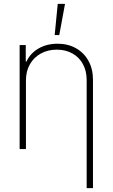

<svg xmlns="http://www.w3.org/2000/svg" viewBox="-20 -760 574 979"><path d="M112.3 0H80.1V-530.3H111.3V-446.3H115.2Q133.8 -487.8 176 -512.5Q218.3 -537.1 273.4 -537.1Q326.2 -537.1 367.2 -514.2Q408.2 -491.2 431.2 -449.5Q454.1 -407.7 454.1 -353.5V199.2H421.9V-352.5Q421.9 -397.9 402.8 -433.1Q383.8 -468.3 349.1 -487.5Q314.5 -506.8 269.5 -506.8Q224.1 -506.8 188.2 -487.1Q152.3 -467.3 132.3 -431.9Q112.3 -396.5 112.3 -350.6ZM274.4 -740.2H311.5L282.2 -581.1H258.8Z"/></svg>

Font: Pretendard JP Thin
Style: Regular
Weight: 100
Designer: Base glyphs from Inter by Rasmus Andersson; Hangeul glyphs from Noto Sans CJK(Source Han Sans) by Jang Soo-young and Kan
Foundry: Kil Hyung-jin
Version: Version 1.309